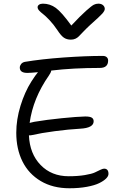

<svg xmlns="http://www.w3.org/2000/svg" viewBox="-20 -1010 653 1037"><path d="M511.2 -990.2Q527.3 -990.2 536.6 -981.9Q545.9 -973.6 545.9 -961.9Q545.9 -951.7 532.5 -936.5Q519 -921.4 466.8 -875Q448.7 -858.4 430.7 -839.6Q412.6 -820.8 405.5 -813.5Q398.4 -806.2 387.7 -801Q377 -795.9 362.8 -795.9Q340.8 -795.9 325.2 -806.4Q309.6 -816.9 290 -847.2Q269.5 -877.9 247.6 -901.1Q225.6 -924.3 212.9 -933.8Q200.2 -943.4 191.7 -952.6Q183.1 -961.9 183.1 -971.2Q183.1 -979.5 191.2 -984.9Q199.2 -990.2 211.9 -990.2Q250 -990.2 281.5 -967.3Q313 -944.3 365.2 -872.1Q415 -925.3 445.3 -952.1Q475.6 -979 487.1 -984.6Q498.5 -990.2 511.2 -990.2ZM154.8 -280.8Q147.9 -278.8 136.2 -278.8Q140.6 -179.2 199.5 -118.7Q258.3 -58.1 351.1 -58.1Q400.9 -58.1 438.5 -64.5Q476.1 -70.8 492.4 -78.6Q508.8 -86.4 522 -92.8Q535.2 -99.1 542 -99.1Q565.9 -99.1 565.9 -70.8Q565.9 -58.6 553 -45.7Q540 -32.7 515.6 -20.8Q491.2 -8.8 449 -1Q406.7 6.8 355 6.8Q265.6 6.8 200.2 -32Q134.8 -70.8 101.3 -138.2Q67.9 -205.6 67.9 -293Q67.9 -364.7 90.8 -439Q113.8 -513.2 148.9 -568.8Q172.4 -605.5 185.1 -620.1Q143.1 -616.2 127.9 -616.2Q86.9 -616.2 86.9 -645Q86.9 -654.8 93.8 -663.8Q100.6 -672.9 113.8 -675.8Q204.1 -690.9 323.5 -699.5Q442.9 -708 535.2 -708Q548.8 -708 556.4 -701.2Q564 -694.3 564 -683.1Q564 -643.1 519 -643.1Q375 -643.1 256.8 -628.9Q255.4 -618.2 244.1 -602.1Q158.2 -479 140.1 -346.2Q141.6 -346.7 165 -352.1Q231.4 -363.3 314 -371.6Q396.5 -379.9 439.9 -380.9Q465.8 -380.9 475.8 -374.5Q485.8 -368.2 485.8 -355Q485.8 -318.8 413.1 -314.9Q351.1 -311.5 275.9 -301.5Q200.7 -291.5 154.8 -280.8Z"/></svg>

Font: Shantell Sans Normal
Style: Regular
Weight: 300
Designer: Stephen Nixon, Anya Danilova, Shantell Martin
Foundry: Arrow Type
Version: Version 1.006;[559af2be0]